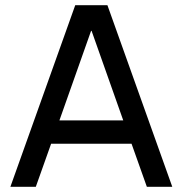

<svg xmlns="http://www.w3.org/2000/svg" viewBox="-20 -720 704 740"><path d="M394 -700 644 0H546L487 -166H177L118 0H20L270 -700ZM331 -601 209 -256H455L333 -601Z"/></svg>

Font: Quantico
Style: Regular
Weight: 400
Designer: Matt Desmond
Foundry: MADtype
Version: Version 2.002